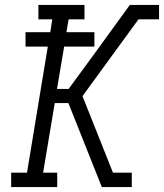

<svg xmlns="http://www.w3.org/2000/svg" viewBox="-20 -755 662 775"><path d="M25 0V-58H89L173 -567H83V-625H183L191 -677H135V-735H321V-677H257L248 -625H361V-567H239L210 -396H257L361 -538L504 -735H622V-677H539L313 -367L436 -58H512V0H391L256 -339H201L154 -58H211V0Z"/></svg>

Font: Iosevka Slab LtExObl
Style: Regular
Weight: 300
Width: 7
Italic angle: -9°
Monospace: yes
Designer: Belleve Invis
Foundry: Belleve Invis
Version: Version 11.1.0; ttfautohint (v1.8.3)